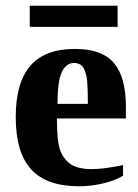

<svg xmlns="http://www.w3.org/2000/svg" viewBox="-20 -641 483 671"><path d="M241 -470H243Q336 -470 378 -421Q420 -372 420 -267V-227H179V-219Q179 -146 191 -114Q203 -83 229 -66Q254 -50 301 -50Q342 -50 410 -64V-27Q383 -10 340 0Q299 10 256 10Q143 10 89 -49Q35 -108 35 -232Q35 -352 86 -411Q137 -470 241 -470ZM238 -421H239Q211 -421 196 -389Q181 -358 181 -278H287Q287 -346 283 -370Q278 -397 268 -409Q258 -421 238 -421ZM84 -547V-621H391V-547Z"/></svg>

Font: Libra Serif Modern
Style: Bold
Weight: 700
Designer: Stefan Peev, Context Ltd
Foundry: Ascender Corporation
Version: Version 1.000